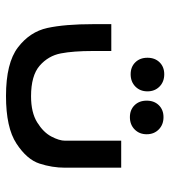

<svg xmlns="http://www.w3.org/2000/svg" viewBox="16 -584 568 640"><g transform="rotate(90 300.0 -264.0)"><path d="M60.5 -291V-351H150V-289.5Q150 -224.5 158 -182.8Q166 -141 199 -112.2Q232 -83.5 301 -83.5Q355 -83.5 388 -104Q421 -124.5 435 -151Q449 -177.5 449 -197V-384H539V-197Q539 -153.5 525.2 -111.5Q511.5 -69.5 458.5 -34.8Q405.5 0 300 0Q190 0 138 -39.8Q86 -79.5 73.2 -138Q60.5 -196.5 60.5 -291ZM172.5 -471.5Q172.5 -496.5 187.8 -512Q203 -527.5 227.5 -527.5Q252.5 -527.5 268.5 -511.8Q284.5 -496 284.5 -471.5Q284.5 -447 268.5 -431.2Q252.5 -415.5 227.5 -415.5Q203 -415.5 187.8 -431Q172.5 -446.5 172.5 -471.5ZM315.5 -469Q315.5 -494 330.8 -509.5Q346 -525 370.5 -525Q395.5 -525 411.5 -509.2Q427.5 -493.5 427.5 -469Q427.5 -444.5 411.5 -428.8Q395.5 -413 370.5 -413Q346 -413 330.8 -428.5Q315.5 -444 315.5 -469Z"/></g></svg>

Font: JuliaMono MediumItalic
Style: Regular
Weight: 500
Italic angle: -9°
Monospace: yes
Designer: cormullion
Foundry: corm
Version: Version 0.049; ttfautohint (v1.8.4)